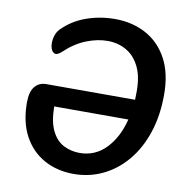

<svg xmlns="http://www.w3.org/2000/svg" viewBox="-91 -934 978 1025"><g transform="rotate(10 398.0 -421.5)"><path d="M375 5Q286 5 215.5 -33.5Q145 -72 104.5 -146.5Q64 -221 64 -328Q64 -386 87 -414Q110 -442 149 -442H630Q631 -465 631 -488Q631 -571 604 -623.5Q577 -676 532 -701Q487 -726 432 -726Q376 -726 316 -702Q256 -678 200 -625Q177 -604 162 -611.5Q147 -619 142 -642.5Q137 -666 143.5 -694.5Q150 -723 169 -742Q223 -796 296.5 -822Q370 -848 452 -848Q544 -848 618 -808.5Q692 -769 735 -690.5Q778 -612 778 -495Q778 -382 747.5 -290Q717 -198 662 -132Q607 -66 533.5 -30.5Q460 5 375 5ZM387 -111Q471 -111 529.5 -171.5Q588 -232 613 -332H211Q212 -248 236.5 -199.5Q261 -151 301 -131Q341 -111 387 -111Z"/></g></svg>

Font: Pacifico
Style: Regular
Weight: 400
Designer: Vernon Adams
Foundry: Vernon Adams
Version: Version 3.010; ttfautohint (v1.8.4.7-5d5b)